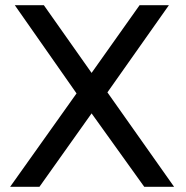

<svg xmlns="http://www.w3.org/2000/svg" viewBox="-20 -720 717 740"><path d="M37 -700H149L333 -439L518 -700H631L394 -364L651 0H536L333 -283L132 0H19L275 -360Z"/></svg>

Font: Montserrat arm2
Style: Regular
Weight: 400
Designer: Julieta Ulanovsky
Foundry: Julieta Ulanovsky
Version: Version 6.000